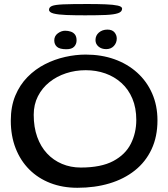

<svg xmlns="http://www.w3.org/2000/svg" viewBox="-20 -862 818 934"><path d="M356.5 51.5Q284.5 51.5 225 28.5Q165.5 5.5 122.5 -37.5Q79.5 -80.5 56 -140.8Q32.5 -201 32.5 -275Q32.5 -344 54.5 -396.8Q76.5 -449.5 114 -487.5Q151.5 -525.5 198.5 -549.5Q245.5 -573.5 296.8 -585Q348 -596.5 396.5 -596.5Q473 -596.5 536.8 -573.8Q600.5 -551 647.5 -508.5Q694.5 -466 720.2 -407.2Q746 -348.5 746 -276.5Q746 -197 717.2 -135.8Q688.5 -74.5 636 -32.8Q583.5 9 512.5 30.2Q441.5 51.5 356.5 51.5ZM373 -47Q471.5 -47 530.8 -78.5Q590 -110 616.5 -162.8Q643 -215.5 643 -278.5Q643 -337 624 -382.2Q605 -427.5 571 -458.2Q537 -489 492.5 -504.8Q448 -520.5 397 -520.5Q346.5 -520.5 301 -505.5Q255.5 -490.5 220.2 -462.2Q185 -434 164.5 -393.8Q144 -353.5 144 -303.5Q144 -243.5 161 -196Q178 -148.5 208.8 -115.5Q239.5 -82.5 281.5 -64.8Q323.5 -47 373 -47ZM303 -622.5Q270.5 -622.5 257.2 -634.2Q244 -646 244 -665.5Q244 -687 261.2 -699.8Q278.5 -712.5 297 -712.5Q311.5 -712.5 324.2 -708.2Q337 -704 344.8 -693.8Q352.5 -683.5 352.5 -665.5Q352.5 -647.5 340.8 -635Q329 -622.5 303 -622.5ZM496.5 -623Q474 -623 459.2 -635.5Q444.5 -648 444.5 -667Q444.5 -689.5 461.2 -703.8Q478 -718 502.5 -718Q525.5 -718 536.8 -704.8Q548 -691.5 548 -674.5Q548 -653.5 533.8 -638.2Q519.5 -623 496.5 -623ZM394 -787.5Q342.5 -787.5 303 -789Q263.5 -790.5 241 -796.2Q218.5 -802 218.5 -814.5Q218.5 -827 233 -833Q247.5 -839 287.5 -840.8Q327.5 -842.5 405 -842.5Q455.5 -842.5 493.5 -841Q531.5 -839.5 552.8 -834.8Q574 -830 574 -820Q574 -804.5 554.2 -797.8Q534.5 -791 494.8 -789.2Q455 -787.5 394 -787.5Z"/></svg>

Font: Gluten Light
Style: Regular
Weight: 300
Designer: Tyler Finck
Foundry: Etcetera Type Company
Version: Version 1.300